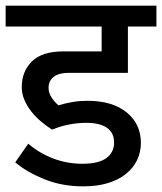

<svg xmlns="http://www.w3.org/2000/svg" viewBox="-30 -653 574 680"><path d="M154 -194Q134 -207 115 -223Q96 -239 81 -258Q66 -277 56.5 -299Q47 -321 47 -345Q47 -399 82.5 -435Q118 -471 195 -471H330V-559H-10V-633H524V-559H423V-395H212Q179 -395 160.5 -381Q142 -367 142 -342Q142 -324 152.5 -308Q163 -292 177 -280Q204 -288 228.5 -292Q253 -296 280 -296Q368 -296 418.5 -255Q469 -214 469 -147Q469 -114 455.5 -86Q442 -58 416 -37Q390 -16 352 -4.5Q314 7 265 7Q189 7 126.5 -18.5Q64 -44 24 -78L70 -144Q110 -110 159 -91.5Q208 -73 262 -73Q319 -73 346.5 -93Q374 -113 374 -148Q374 -183 348.5 -200.5Q323 -218 275 -218Q247 -218 217 -212.5Q187 -207 154 -194Z"/></svg>

Font: Mukta Medium
Style: Regular
Weight: 500
Designer: Girish Dalvi and Yashodeep Gholap
Foundry: Ek Type
Version: Version 2.538;PS 1.002;hotconv 16.6.51;makeotf.lib2.5.65220;